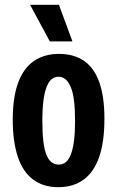

<svg xmlns="http://www.w3.org/2000/svg" viewBox="-20 -765 487 798"><path d="M223 13Q159 13 116.5 -19.5Q74 -52 53.5 -115Q33 -178 33 -267Q33 -361 55.5 -421.5Q78 -482 121 -511.5Q164 -541 225 -541Q288 -541 330 -511.5Q372 -482 393 -422.5Q414 -363 414 -271Q414 -175 392 -112Q370 -49 327 -18Q284 13 223 13ZM224 -81Q241 -81 253.5 -91Q266 -101 274.5 -123Q283 -145 287.5 -179.5Q292 -214 292 -263Q292 -312 287.5 -347.5Q283 -383 273.5 -404.5Q264 -426 251.5 -436Q239 -446 223 -446Q208 -446 196 -437Q184 -428 175 -407Q166 -386 161 -350.5Q156 -315 156 -262Q156 -214 160 -179.5Q164 -145 172.5 -123Q181 -101 194 -91Q207 -81 224 -81ZM187 -593 105 -745H225L281 -593Z"/></svg>

Font: Bricolage Grotesque Condensed SemiBold
Style: Regular
Weight: 600
Width: 3
Designer: Mathieu Triay
Foundry: Atelier Triay
Version: Version 1.000;gftools[0.9.30]